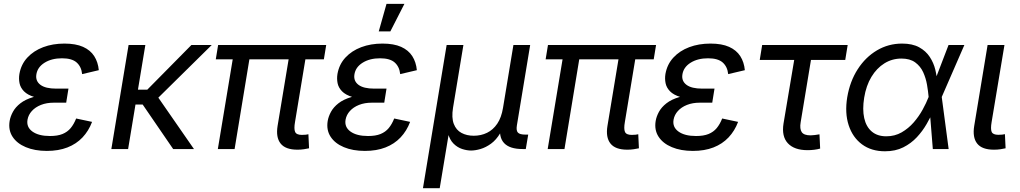

<svg xmlns="http://www.w3.org/2000/svg" viewBox="-20 -777 5319 1001"><path d="M224.1 9.8Q161.1 9.8 114.5 -9.8Q67.9 -29.3 45.2 -64.5Q22.5 -99.6 30.3 -146.5Q34.2 -169.9 47.4 -194.1Q60.5 -218.3 86.4 -238.5Q112.3 -258.8 154.3 -271.2Q196.3 -283.7 258.3 -283.7H331.5L325.2 -241.7H261.2Q222.7 -241.7 193.4 -230Q164.1 -218.3 146 -198.2Q127.9 -178.2 123.5 -153.3Q116.7 -114.7 148.9 -91.3Q181.2 -67.9 240.7 -67.9Q280.3 -67.9 305.9 -78.4Q331.5 -88.9 348.4 -109.1Q365.2 -129.4 377 -159.2L460 -141.6Q442.4 -94.7 410.2 -60.5Q377.9 -26.4 331.5 -8.3Q285.2 9.8 224.1 9.8ZM255.4 -260.3Q195.8 -260.3 159.4 -271.2Q123 -282.2 104.7 -301.3Q86.4 -320.3 81.8 -343.5Q77.1 -366.7 81.1 -391.1Q89.8 -441.4 122.6 -476.8Q155.3 -512.2 205.1 -531Q254.9 -549.8 315.9 -549.8Q375 -549.8 413.1 -532.7Q451.2 -515.6 471.2 -484.4Q491.2 -453.1 495.1 -411.1L408.2 -390.6Q404.3 -429.2 379.6 -451.2Q355 -473.1 303.2 -473.1Q249 -473.1 211.9 -449.7Q174.8 -426.3 169.4 -387.7Q164.6 -354.5 190.9 -334.7Q217.3 -314.9 273.4 -314.9H336.9L328.1 -260.3Z M737.8 -542.5 647.9 0H560.5L650.4 -542.5ZM1084 -542.5 769 -231.9H652.8L665.5 -309.6H748L978 -542.5ZM882.8 0 722.2 -234.4 780.3 -304.2 991.2 0Z M1530.8 3.4Q1468.3 3.4 1442.9 -28.8Q1417.5 -61 1427.2 -120.6L1492.7 -515.6H1580.1L1518.1 -141.1Q1511.7 -105 1518.6 -89.4Q1525.4 -73.7 1553.7 -73.7Q1566.9 -73.7 1574.2 -74.7Q1581.5 -75.7 1587.9 -77.1L1591.3 -3.9Q1580.6 -1.5 1564.5 1Q1548.3 3.4 1530.8 3.4ZM1115.7 0 1201.2 -515.6H1288.1L1203.1 0ZM1105 -467.8 1117.2 -542.5H1680.7L1668.5 -467.8Z M1882.3 9.8Q1819.3 9.8 1772.7 -9.8Q1726.1 -29.3 1703.4 -64.5Q1680.7 -99.6 1688.5 -146.5Q1692.4 -169.9 1705.6 -194.1Q1718.8 -218.3 1744.6 -238.5Q1770.5 -258.8 1812.5 -271.2Q1854.5 -283.7 1916.5 -283.7H1989.7L1983.4 -241.7H1919.4Q1880.9 -241.7 1851.6 -230Q1822.3 -218.3 1804.2 -198.2Q1786.1 -178.2 1781.7 -153.3Q1774.9 -114.7 1807.1 -91.3Q1839.4 -67.9 1898.9 -67.9Q1938.5 -67.9 1964.1 -78.4Q1989.7 -88.9 2006.6 -109.1Q2023.4 -129.4 2035.2 -159.2L2118.2 -141.6Q2100.6 -94.7 2068.4 -60.5Q2036.1 -26.4 1989.7 -8.3Q1943.4 9.8 1882.3 9.8ZM1913.6 -260.3Q1854 -260.3 1817.6 -271.2Q1781.2 -282.2 1762.9 -301.3Q1744.6 -320.3 1740 -343.5Q1735.4 -366.7 1739.3 -391.1Q1748 -441.4 1780.8 -476.8Q1813.5 -512.2 1863.3 -531Q1913.1 -549.8 1974.1 -549.8Q2033.2 -549.8 2071.3 -532.7Q2109.4 -515.6 2129.4 -484.4Q2149.4 -453.1 2153.3 -411.1L2066.4 -390.6Q2062.5 -429.2 2037.8 -451.2Q2013.2 -473.1 1961.4 -473.1Q1907.2 -473.1 1870.1 -449.7Q1833 -426.3 1827.6 -387.7Q1822.8 -354.5 1849.1 -334.7Q1875.5 -314.9 1931.6 -314.9H1995.1L1986.3 -260.3ZM1954.6 -613.3 1995.1 -756.8H2088.4L2015.1 -613.3Z M2185.1 204.1 2308.6 -542.5H2396L2341.8 -214.8Q2333.5 -163.1 2345.9 -130.9Q2358.4 -98.6 2386 -84Q2413.6 -69.3 2449.7 -69.3Q2487.8 -69.3 2519.3 -84.7Q2550.8 -100.1 2572.5 -132.1Q2594.2 -164.1 2602.5 -214.8L2656.7 -542.5H2744.1L2674.8 -123Q2670.4 -96.2 2680.2 -85.7Q2689.9 -75.2 2719.7 -75.2H2733.9L2721.2 0H2704.1Q2637.2 0 2608.2 -31Q2579.1 -62 2589.4 -122.6L2597.7 -171.9H2617.7Q2608.9 -117.7 2587.9 -82.5Q2566.9 -47.4 2539.8 -27.8Q2512.7 -8.3 2485.4 -0.2Q2458 7.8 2436 7.8Q2414.1 7.8 2389.4 -0.2Q2364.7 -8.3 2344.7 -28.1Q2324.7 -47.9 2315.4 -82.8Q2306.2 -117.7 2314.9 -171.9H2335L2272.5 204.1Z M3250.5 3.4Q3188 3.4 3162.6 -28.8Q3137.2 -61 3147 -120.6L3212.4 -515.6H3299.8L3237.8 -141.1Q3231.4 -105 3238.3 -89.4Q3245.1 -73.7 3273.4 -73.7Q3286.6 -73.7 3293.9 -74.7Q3301.3 -75.7 3307.6 -77.1L3311 -3.9Q3300.3 -1.5 3284.2 1Q3268.1 3.4 3250.5 3.4ZM2835.4 0 2920.9 -515.6H3007.8L2922.9 0ZM2824.7 -467.8 2836.9 -542.5H3400.4L3388.2 -467.8Z M3592.3 9.8Q3529.3 9.8 3482.7 -9.8Q3436 -29.3 3413.3 -64.5Q3390.6 -99.6 3398.4 -146.5Q3402.3 -169.9 3415.5 -194.1Q3428.7 -218.3 3454.6 -238.5Q3480.5 -258.8 3522.5 -271.2Q3564.5 -283.7 3626.5 -283.7H3699.7L3693.4 -241.7H3629.4Q3590.8 -241.7 3561.5 -230Q3532.2 -218.3 3514.2 -198.2Q3496.1 -178.2 3491.7 -153.3Q3484.9 -114.7 3517.1 -91.3Q3549.3 -67.9 3608.9 -67.9Q3648.4 -67.9 3674.1 -78.4Q3699.7 -88.9 3716.6 -109.1Q3733.4 -129.4 3745.1 -159.2L3828.1 -141.6Q3810.5 -94.7 3778.3 -60.5Q3746.1 -26.4 3699.7 -8.3Q3653.3 9.8 3592.3 9.8ZM3623.5 -260.3Q3564 -260.3 3527.6 -271.2Q3491.2 -282.2 3472.9 -301.3Q3454.6 -320.3 3450 -343.5Q3445.3 -366.7 3449.2 -391.1Q3458 -441.4 3490.7 -476.8Q3523.4 -512.2 3573.2 -531Q3623 -549.8 3684.1 -549.8Q3743.2 -549.8 3781.2 -532.7Q3819.3 -515.6 3839.4 -484.4Q3859.4 -453.1 3863.3 -411.1L3776.4 -390.6Q3772.5 -429.2 3747.8 -451.2Q3723.1 -473.1 3671.4 -473.1Q3617.2 -473.1 3580.1 -449.7Q3543 -426.3 3537.6 -387.7Q3532.7 -354.5 3559.1 -334.7Q3585.4 -314.9 3641.6 -314.9H3705.1L3696.3 -260.3Z M4190.4 5.9Q4121.1 5.9 4087.6 -30Q4054.2 -65.9 4064.9 -132.8L4120.6 -464.4H3940.9L3953.6 -542.5H4399.4L4386.7 -464.4H4208L4154.3 -139.6Q4148.4 -105 4159.9 -88.1Q4171.4 -71.3 4206.1 -71.3Q4214.8 -71.3 4228 -73Q4241.2 -74.7 4252.4 -76.7L4255.9 -2.4Q4242.7 1.5 4225.3 3.7Q4208 5.9 4190.4 5.9Z M4593.8 11.7Q4522.9 11.7 4474.1 -24.4Q4425.3 -60.5 4404.5 -124.3Q4383.8 -188 4397 -269.5Q4411.1 -353 4451.7 -416Q4492.2 -479 4552 -514.4Q4611.8 -549.8 4683.1 -549.8Q4736.8 -549.8 4772 -530.5Q4807.1 -511.2 4827.4 -480.2Q4847.7 -449.2 4856.2 -413.8Q4864.7 -378.4 4866.2 -345.7H4897.5L4889.6 -272.9L4925.8 0H4843.3L4821.3 -272.9Q4818.8 -301.3 4813 -335.4Q4807.1 -369.6 4793 -400.6Q4778.8 -431.6 4751.5 -451.7Q4724.1 -471.7 4679.7 -471.7Q4631.3 -471.7 4591.1 -446.8Q4550.8 -421.9 4523.2 -376.2Q4495.6 -330.6 4485.4 -267.6Q4475.6 -206.5 4485.6 -161.4Q4495.6 -116.2 4524.9 -91.3Q4554.2 -66.4 4600.6 -66.4Q4645 -66.4 4680.7 -86.9Q4716.3 -107.4 4743.7 -138.9Q4771 -170.4 4790.3 -205.6Q4809.6 -240.7 4820.8 -270L4925.3 -542.5H5007.8L4889.2 -270L4873.5 -199.2H4846.2Q4832 -167 4811 -130.4Q4790 -93.8 4760 -61.5Q4730 -29.3 4689.2 -8.8Q4648.4 11.7 4593.8 11.7Z M5162.1 3.4Q5099.6 3.4 5074.5 -28.6Q5049.3 -60.5 5059.1 -120.6L5128.9 -542.5H5216.8L5149.9 -141.1Q5143.6 -104.5 5150.1 -89.4Q5156.7 -74.2 5185.1 -74.2Q5198.2 -74.2 5205.6 -75.2Q5212.9 -76.2 5219.2 -77.6L5222.7 -3.9Q5212.4 -1.5 5196.3 1Q5180.2 3.4 5162.1 3.4Z"/></svg>

Font: Inter 16pt
Style: Italic
Weight: 400
Italic angle: -9.3988°
Version: Version 4.001;git-66647c0bb